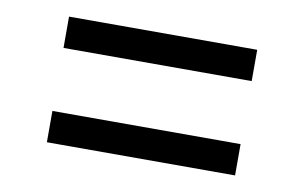

<svg xmlns="http://www.w3.org/2000/svg" viewBox="-44 -492 698 441"><g transform="rotate(10 305.0 -271.5)"><path d="M524.7 -418V-345H85.8V-418ZM524.7 -198V-125H85.8V-198Z"/></g></svg>

Font: TikTok Sans Light
Style: Regular
Weight: 300
Version: Version 4.000